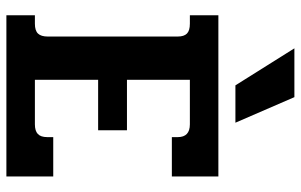

<svg xmlns="http://www.w3.org/2000/svg" viewBox="-186 -732 919 586"><g transform="rotate(90 273.0 -439.5)"><path d="M128 -879H277L355 -699H241ZM27 -87H53Q74 -87 83 -96.5Q92 -106 92 -126V-523Q92 -542 83 -551Q74 -560 53 -560H27V-647H519V-505H399V-523Q399 -560 360 -560H224V-368H378V-280H224V-87H360Q380 -87 389.5 -96Q399 -105 399 -125V-143H519V0H27Z"/></g></svg>

Font: Pridi Medium
Style: Regular
Weight: 500
Designer: Katatrad Team
Foundry: CadsonDemak
Version: Version 1.001